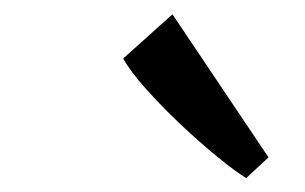

<svg xmlns="http://www.w3.org/2000/svg" viewBox="-20 -884 435 274"><path d="M331.3 -629.9Q315.9 -639.2 290.6 -659.9Q265.2 -680.6 237.8 -706.4Q210.5 -732.3 188 -757.5Q165.6 -782.6 155.8 -800.5L226.1 -863.6L363.2 -659.4Z"/></svg>

Font: Merriweather 7pt Light
Style: Italic
Weight: 300
Italic angle: -7.8°
Designer: Eben Sorkin
Foundry: Eben Sorkin
Version: Version 2.200;gftools[0.9.31]